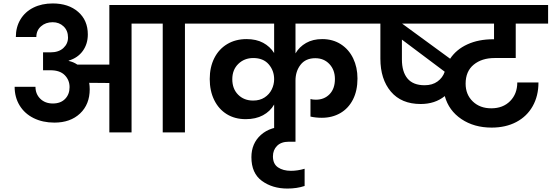

<svg xmlns="http://www.w3.org/2000/svg" viewBox="-20 -769 3203 1115"><path d="M1165 -632H1054V0H925V-632H744V0H615V-287L498 -288Q501 -269 501 -251Q501 -163 445 -110Q389 -57 296 -57Q228 -57 175.5 -83Q123 -109 94 -156.5Q65 -204 65 -265H186Q186 -223 214 -195.5Q242 -168 287 -168Q332 -168 358 -194.5Q384 -221 384 -263Q384 -304 356 -332.5Q328 -361 273 -361H230V-465H273Q321 -465 348 -490Q375 -515 375 -551Q375 -591 349.5 -615.5Q324 -640 286 -640Q245 -640 218 -616Q191 -592 191 -554H72Q72 -612 99 -656.5Q126 -701 174.5 -725Q223 -749 286 -749Q378 -749 434 -700Q490 -651 490 -569Q490 -514 461 -473.5Q432 -433 379 -417V-415Q405 -410 429 -394H615V-740H1165Z M1696 -632V-459Q1718 -497 1757.5 -519.5Q1797 -542 1851 -542Q1913 -542 1959.5 -512Q2006 -482 2031 -430Q2056 -378 2056 -313Q2056 -242 2029.5 -190.5Q2003 -139 1956 -112Q1909 -85 1849 -85Q1814 -85 1783 -92V-194Q1795 -190 1814 -190Q1863 -190 1894 -222Q1925 -254 1925 -310Q1925 -363 1893 -397Q1861 -431 1811 -431Q1755 -431 1725.5 -393Q1696 -355 1696 -301V0H1572V-162Q1549 -122 1507 -99.5Q1465 -77 1407 -77Q1344 -77 1297 -106Q1250 -135 1224 -188Q1198 -241 1198 -310Q1198 -379 1224.5 -431.5Q1251 -484 1299.5 -513Q1348 -542 1412 -542Q1468 -542 1508 -520.5Q1548 -499 1572 -461V-632H1118V-740H2135V-632ZM1450 -185Q1489 -185 1516.5 -203Q1544 -221 1558 -249.5Q1572 -278 1572 -309Q1572 -359 1540.5 -395.5Q1509 -432 1451 -432Q1399 -432 1364 -398Q1329 -364 1329 -309Q1329 -253 1363 -219Q1397 -185 1450 -185Z M1749 311Q1704 326 1649 326Q1562 326 1501 281.5Q1440 237 1440 144Q1440 64 1495 14.5Q1550 -35 1647 -35Q1687 -35 1696 -34V54H1657Q1613 54 1589 78Q1565 102 1565 139Q1565 183 1594.5 203Q1624 223 1670 223Q1708 223 1749 211Z M2852 -432Q2778 -432 2731 -393.5Q2684 -355 2684 -283Q2684 -220 2725.5 -180Q2767 -140 2833 -140Q2901 -140 2942.5 -182Q2984 -224 2984 -290H3107Q3107 -212 3073.5 -152.5Q3040 -93 2978.5 -60.5Q2917 -28 2835 -28Q2733 -28 2659.5 -77.5Q2586 -127 2563 -211Q2506 -165 2423 -165Q2311 -165 2250 -237Q2189 -309 2189 -428V-632H2094V-740H3163V-632H2975V-432ZM2594 -428Q2630 -482 2694.5 -511.5Q2759 -541 2844 -541H2849V-632H2315ZM2446 -274Q2491 -274 2521 -296Q2551 -318 2562 -351V-353L2314 -539V-424Q2314 -352 2346.5 -313Q2379 -274 2446 -274Z"/></svg>

Font: MSTAGE SemiBold
Style: Regular
Weight: 600
Designer: Ninad Kale (Devanagari), Jonny Pinhorn (Latin)
Foundry: Indian Type Foundry
Version: 4.004